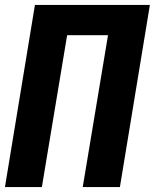

<svg xmlns="http://www.w3.org/2000/svg" viewBox="-20 -755 625 775"><path d="M0 0H149L251 -613H416L314 0H464L585 -735H121Z"/></svg>

Font: Iosevka Sparkle Heavy Oblique
Style: Regular
Weight: 900
Italic angle: -9°
Designer: Belleve Invis
Foundry: Belleve Invis
Version: Version 4.5.0; ttfautohint (v1.8.3)